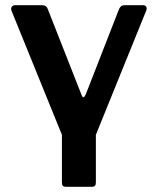

<svg xmlns="http://www.w3.org/2000/svg" viewBox="-20 -550 604 735"><path d="M231 165Q217 165 217 149V-34L24 -509Q21 -518 25 -524Q29 -530 38 -530H143Q150 -530 155.5 -526Q161 -522 163 -515L292 -187Q299 -168 308 -188L436 -516Q439 -522 443.5 -526Q448 -530 455 -530H528Q537 -530 540 -524Q543 -518 540 -510L347 -34V149Q347 165 333 165Z"/></svg>

Font: Libre Franklin SemiBold
Style: Regular
Weight: 600
Designer: Pablo Impallari, Rodrigo Fuenzalida, Nhung Nguyen
Foundry: Impallari Type
Version: Version 3.000